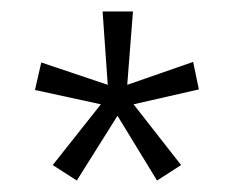

<svg xmlns="http://www.w3.org/2000/svg" viewBox="-20 -781 408 335"><path d="M212 -761H159L168 -633L52 -672L41 -624L156 -599L72 -493L114 -466L185 -579L254 -466L296 -493L213 -599L327 -625L317 -673L202 -633Z"/></svg>

Font: Noto Sans Gujarati UI ExtraCondensed Light
Style: Regular
Weight: 300
Width: 2
Designer: Jelle Bosma - Monotype Design Team, Universal Thirst
Foundry: Monotype Imaging Inc.
Version: Version 2.106